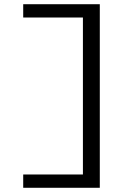

<svg xmlns="http://www.w3.org/2000/svg" viewBox="-20 -690 640 910"><path d="M453 200V-670H90V-607H373V137H90V200Z"/></svg>

Font: LT Wave Mono Light
Style: Regular
Weight: 300
Designer: Daniel Lyons
Version: Version 2.5 (Glyphs App)